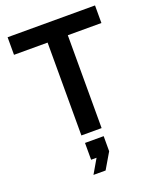

<svg xmlns="http://www.w3.org/2000/svg" viewBox="-171 -810 949 1160"><g transform="rotate(-20 303.0 -230.5)"><path d="M238 0V-597H22V-710H584V-597H368V0ZM225 249 278 158H243V50H363V147L303 249Z"/></g></svg>

Font: Geist SemBd
Style: Regular
Weight: 400
Designer: Basement.studio, Andrés Briganti, Mateo Zaragoza
Foundry: Basement.studio, Vercel, Andrés Briganti, Guido Ferreyra, Mateo Zaragoza
Version: Version 1.401